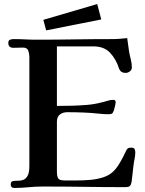

<svg xmlns="http://www.w3.org/2000/svg" viewBox="-20 -924 714 948"><path d="M648 -172Q648 -156 644.5 -139.5Q641 -123 639 -106Q637 -87 634.5 -67Q632 -47 630 -27Q627 -11 621 -5.5Q615 0 598 0Q496 0 394 -1.5Q292 -3 190 -3Q155 -3 120 0.5Q85 4 50 4Q33 4 33 -13Q33 -27 42.5 -29.5Q52 -32 65.5 -31.5Q79 -31 92.5 -35Q106 -39 115.5 -54.5Q125 -70 125 -104V-643Q125 -659 119.5 -674Q114 -689 94 -689Q82 -689 70 -688.5Q58 -688 46 -688Q21 -688 21 -712Q21 -724 29 -727.5Q37 -731 47 -731Q76 -731 104 -729.5Q132 -728 160 -728Q254 -728 348 -729.5Q442 -731 536 -731Q554 -731 572 -732.5Q590 -734 608 -736Q610 -720 612.5 -704Q615 -688 617 -672Q620 -653 625.5 -632Q631 -611 631 -591Q631 -579 621 -571.5Q611 -564 600 -564Q576 -564 568 -585Q553 -632 523.5 -663.5Q494 -695 441 -695H261V-401Q299 -401 335.5 -402Q372 -403 409 -406Q446 -409 480 -418Q494 -421 509.5 -426Q525 -431 539 -431Q551 -431 551 -420Q551 -413 547.5 -399Q544 -385 542 -378Q537 -365 532 -362.5Q527 -360 514 -360Q490 -360 467 -363Q429 -367 390 -368.5Q351 -370 312 -370Q290 -370 275.5 -358.5Q261 -347 261 -323V-77Q261 -53 267.5 -43Q274 -33 299 -33Q326 -33 359 -33Q392 -33 426.5 -36Q461 -39 491 -49Q521 -59 541 -79Q558 -96 574 -124Q590 -152 600 -174Q605 -186 610 -190.5Q615 -195 628 -195Q640 -195 644 -189Q648 -183 648 -172ZM480 -828 208 -774 194 -826 460 -904Z"/></svg>

Font: Kaisei Opti
Style: Bold
Weight: 700
Designer: Font-Kai, 金井和夫
Foundry: KAZUO KANAI
Version: Version 5.003